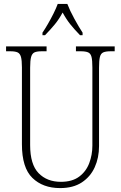

<svg xmlns="http://www.w3.org/2000/svg" viewBox="-20 -951 618 981"><path d="M287 10Q199 10 145.5 -42Q92 -94 92 -214V-607Q92 -643 87 -660.5Q82 -678 69.5 -683.5Q57 -689 33 -689H11V-714H218V-689H193Q169 -689 156.5 -683.5Q144 -678 139 -660Q134 -642 134 -605V-210Q134 -111 177 -66.5Q220 -22 291 -22Q349 -22 384.5 -48.5Q420 -75 436 -117.5Q452 -160 452 -207V-606Q452 -643 447.5 -660.5Q443 -678 430 -683.5Q417 -689 393 -689H368V-714H566V-689H545Q521 -689 508 -683.5Q495 -678 490.5 -660Q486 -642 486 -605V-205Q486 -145 464 -96.5Q442 -48 398 -19Q354 10 287 10ZM197 -784Q210 -803 225 -829Q240 -855 253.5 -882Q267 -909 275 -931H324Q337 -897 360 -855Q383 -813 402 -784V-771H389Q360 -801 339.5 -826.5Q319 -852 300 -887Q281 -852 260 -826.5Q239 -801 210 -771H197Z"/></svg>

Font: Noto Serif Lao Condensed ExtraLight
Style: Regular
Weight: 200
Width: 3
Designer: Monotype Design Team
Foundry: Monotype Imaging Inc.
Version: Version 2.003; ttfautohint (v1.8.4.7-5d5b)